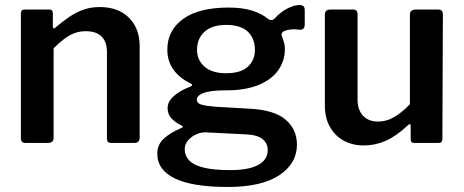

<svg xmlns="http://www.w3.org/2000/svg" viewBox="-20 -568 1842 763"><path d="M81 0Q63 0 63 -18V-513Q63 -530 77 -530H177Q190 -530 190 -515V-463Q190 -457 193 -455.5Q196 -454 201 -459Q230 -484 257 -502Q284 -520 313 -530Q342 -540 376 -540Q450 -540 492.5 -497.5Q535 -455 535 -385V-21Q535 0 514 0H422Q413 0 409 -4Q405 -8 405 -18V-362Q405 -401 384 -422.5Q363 -444 321 -444Q297 -444 276.5 -436.5Q256 -429 236 -414Q216 -399 193 -376V-20Q193 0 170 0H81Z M1171 -548Q1180 -548 1185.5 -543.5Q1191 -539 1191 -528V-472Q1191 -459 1185.5 -454Q1180 -449 1169 -450Q1155 -452 1142.5 -451.5Q1130 -451 1120 -448Q1094 -442 1100 -425Q1103 -416 1107.5 -403Q1112 -390 1112 -372Q1112 -327 1086.5 -290Q1061 -253 1009 -231Q957 -209 879 -209Q835 -209 809.5 -204Q784 -199 773 -190.5Q762 -182 762 -172Q762 -158 779.5 -152.5Q797 -147 834 -144L972 -136Q1070 -131 1115 -92.5Q1160 -54 1160 7Q1160 82 1089.5 128.5Q1019 175 885 175Q746 175 675.5 141.5Q605 108 605 42Q605 7 631 -17Q657 -41 700 -59Q713 -64 700 -70Q677 -81 661.5 -97.5Q646 -114 646 -138Q646 -157 658 -172.5Q670 -188 690.5 -201Q711 -214 737 -224Q742 -226 743.5 -229.5Q745 -233 738 -236Q693 -258 669 -291.5Q645 -325 645 -371Q645 -447 707.5 -492.5Q770 -538 889 -538Q943 -538 981.5 -526Q1020 -514 1045 -493Q1052 -488 1059 -488.5Q1066 -489 1071 -494Q1083 -508 1100 -520.5Q1117 -533 1136 -540.5Q1155 -548 1171 -548ZM878 -277Q937 -277 965 -303Q993 -329 993 -370Q993 -415 965 -442Q937 -469 878 -469Q823 -469 793 -442Q763 -415 763 -370Q763 -329 793 -303Q823 -277 878 -277ZM799 -42Q780 -43 760.5 -34.5Q741 -26 727.5 -10.5Q714 5 714 25Q714 51 732.5 70Q751 89 791 98.5Q831 108 895 108Q968 108 1006 87.5Q1044 67 1044 28Q1044 2 1023.5 -15Q1003 -32 958 -34Z M1482 -85Q1517 -85 1548.5 -104Q1580 -123 1609 -154V-510Q1609 -530 1632 -530H1722Q1740 -530 1740 -511L1738 -16Q1738 0 1724 0H1626Q1612 0 1612 -15V-68Q1612 -73 1609.5 -74.5Q1607 -76 1602 -71Q1555 -27 1513 -8.5Q1471 10 1426 10Q1381 10 1346 -9Q1311 -28 1291 -64Q1271 -100 1271 -148V-509Q1271 -530 1292 -530H1384Q1401 -530 1401 -511V-170Q1401 -132 1422.5 -108.5Q1444 -85 1482 -85Z"/></svg>

Font: Libre Franklin Thin SemiBold
Style: Regular
Weight: 600
Version: Version 3.000